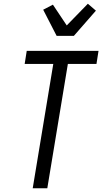

<svg xmlns="http://www.w3.org/2000/svg" viewBox="-20 -1007 547 1027"><path d="M155 0 265 -665H112L123 -735H507L496 -665H343L233 0ZM283 -815 211 -955 263 -982 337 -871 450 -987 493 -950 375 -815Z"/></svg>

Font: Iosevka Term Curly
Style: Italic
Weight: 400
Italic angle: -9°
Designer: Belleve Invis
Foundry: Belleve Invis
Version: Version 32.3.0